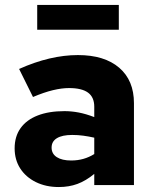

<svg xmlns="http://www.w3.org/2000/svg" viewBox="-20 -746 619 774"><path d="M217 8Q165 8 124.5 -12Q84 -32 61.5 -67Q39 -102 39 -148Q39 -196 63 -229.5Q87 -263 132 -280.5Q177 -298 240 -298Q268 -298 297 -292.5Q326 -287 360 -274V-316Q360 -354 335 -372.5Q310 -391 258 -391Q229 -391 193.5 -382.5Q158 -374 113 -355L57 -468Q182 -524 294 -524Q401 -524 460.5 -473Q520 -422 520 -330V0H360V-45Q326 -17 292 -4.5Q258 8 217 8ZM188 -151Q188 -126 209 -112.5Q230 -99 267 -99Q293 -99 316 -105.5Q339 -112 360 -125V-191Q338 -196 316 -199Q294 -202 271 -202Q231 -202 209.5 -189Q188 -176 188 -151ZM130 -626V-726H459V-626Z"/></svg>

Font: Red Hat Text
Style: Bold
Weight: 700
Designer: Pentagram, MCKL
Foundry: MCKL
Version: Version 1.030